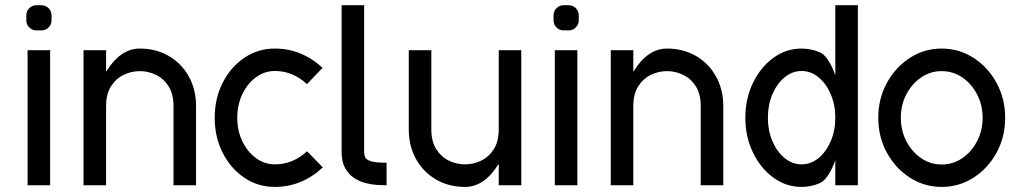

<svg xmlns="http://www.w3.org/2000/svg" viewBox="-20 -718 3952 744"><path d="M86.9 0V-523.4H174.3V0ZM140.6 -697.8Q156.7 -697.8 168.2 -686.3Q179.7 -674.8 179.7 -658.7V-639.6Q179.7 -623 168.2 -611.6Q156.7 -600.1 140.6 -600.1H121.6Q105 -600.1 93.5 -611.6Q82 -623 82 -639.6V-658.7Q82 -674.8 93.5 -686.3Q105 -697.8 121.6 -697.8Z M391.1 0H303.7V-523.4H391.1V-439.9Q446.3 -529.8 521.5 -529.8Q585 -529.8 634.3 -501Q683.6 -472.2 711.7 -421.6Q739.7 -371.1 739.7 -306.6V0H652.3V-306.6Q652.3 -353.5 633.3 -383.5Q614.3 -413.6 584.2 -428Q554.2 -442.4 521.5 -442.4Q489.3 -442.4 459.2 -428Q429.2 -413.6 410.2 -383.5Q391.1 -353.5 391.1 -306.6Z M1044.9 6.3Q979.5 6.3 926.8 -29.3Q874 -64.9 843 -125.7Q812 -186.5 812 -261.7Q812 -336.9 843 -397.7Q874 -458.5 926.8 -494.1Q979.5 -529.8 1044.9 -529.8Q1148.4 -529.8 1230 -455.1L1169.4 -392.1Q1114.7 -442.9 1044.9 -442.9Q1004.9 -442.9 971.7 -418.5Q938.5 -394 918.9 -352.8Q899.4 -311.5 899.4 -261.7Q899.4 -211.9 918.9 -170.9Q938.5 -129.9 971.7 -105.5Q1004.9 -81.1 1044.9 -81.1Q1115.2 -81.1 1169.9 -131.8L1231 -69.3Q1149.4 6.3 1044.9 6.3Z M1391.1 -130.4Q1391.1 -119.1 1394.5 -109.4Q1397.9 -99.6 1416.3 -93.5Q1434.6 -87.4 1478 -87.4V0Q1465.3 0 1443.6 -1.2Q1421.9 -2.4 1397.9 -8.3Q1374 -14.2 1352.5 -28.1Q1331.1 -42 1317.4 -66.7Q1303.7 -91.3 1303.7 -130.4V-697.8H1391.1Z M1912.6 -523.4H2000V0H1912.6V-83.5Q1857.4 6.3 1782.2 6.3Q1718.8 6.3 1669.4 -22.5Q1620.1 -51.3 1592 -101.8Q1564 -152.3 1564 -216.8V-523.4H1651.4V-216.8Q1651.4 -169.9 1670.4 -139.9Q1689.5 -109.9 1719.5 -95.5Q1749.5 -81.1 1782.2 -81.1Q1814.5 -81.1 1844.5 -95.5Q1874.5 -109.9 1893.6 -139.9Q1912.6 -169.9 1912.6 -216.8Z M2129.9 0V-523.4H2217.3V0ZM2183.6 -697.8Q2199.7 -697.8 2211.2 -686.3Q2222.7 -674.8 2222.7 -658.7V-639.6Q2222.7 -623 2211.2 -611.6Q2199.7 -600.1 2183.6 -600.1H2164.6Q2147.9 -600.1 2136.5 -611.6Q2125 -623 2125 -639.6V-658.7Q2125 -674.8 2136.5 -686.3Q2147.9 -697.8 2164.6 -697.8Z M2434.1 0H2346.7V-523.4H2434.1V-439.9Q2489.3 -529.8 2564.5 -529.8Q2627.9 -529.8 2677.2 -501Q2726.6 -472.2 2754.6 -421.6Q2782.7 -371.1 2782.7 -306.6V0H2695.3V-306.6Q2695.3 -353.5 2676.3 -383.5Q2657.2 -413.6 2627.2 -428Q2597.2 -442.4 2564.5 -442.4Q2532.2 -442.4 2502.2 -428Q2472.2 -413.6 2453.1 -383.5Q2434.1 -353.5 2434.1 -306.6Z M3086.4 -81.1Q3122.1 -81.1 3151.9 -105.5Q3181.6 -129.9 3199.2 -170.9Q3216.8 -211.9 3216.8 -261.7Q3216.8 -311.5 3199.2 -352.8Q3181.6 -394 3151.9 -418.5Q3122.1 -442.9 3086.4 -442.9Q3050.3 -442.9 3020.5 -418.5Q2990.7 -394 2973.1 -352.8Q2955.6 -311.5 2955.6 -261.7Q2955.6 -211.9 2973.1 -170.9Q2990.7 -129.9 3020.5 -105.5Q3050.3 -81.1 3086.4 -81.1ZM3086.4 -529.8Q3123 -529.8 3156.2 -515.6Q3189.5 -501.5 3216.8 -426.8V-697.8H3304.2V0H3216.8V-96.7Q3189.5 -22.5 3156.2 -8.1Q3123 6.3 3086.4 6.3Q3025.9 6.3 2976.6 -29.8Q2927.2 -65.9 2897.7 -127Q2868.2 -188 2868.2 -261.7Q2868.2 -335.9 2897.7 -396.7Q2927.2 -457.5 2976.6 -493.7Q3025.9 -529.8 3086.4 -529.8Z M3628.9 -442.4Q3585.4 -442.4 3549.6 -418Q3513.7 -393.6 3492.2 -352.5Q3470.7 -311.5 3470.7 -261.7Q3470.7 -211.9 3492.2 -170.7Q3513.7 -129.4 3549.6 -105Q3585.4 -80.6 3628.9 -80.6Q3672.9 -80.6 3708.7 -105Q3744.6 -129.4 3766.1 -170.7Q3787.6 -211.9 3787.6 -261.7Q3787.6 -311.5 3766.1 -352.5Q3744.6 -393.6 3708.7 -418Q3672.9 -442.4 3628.9 -442.4ZM3628.9 6.3Q3561.5 6.3 3505.6 -29.8Q3449.7 -65.9 3416.5 -126.7Q3383.3 -187.5 3383.3 -261.7Q3383.3 -335.4 3416.5 -396.5Q3449.7 -457.5 3505.6 -493.7Q3561.5 -529.8 3628.9 -529.8Q3696.8 -529.8 3752.7 -493.7Q3808.6 -457.5 3841.8 -396.5Q3875 -335.4 3875 -261.7Q3875 -187.5 3841.8 -126.7Q3808.6 -65.9 3752.7 -29.8Q3696.8 6.3 3628.9 6.3Z"/></svg>

Font: Qaz
Style: Regular
Weight: 400
Designer: GGBotNet
Foundry: f0n7
Version: 0.70